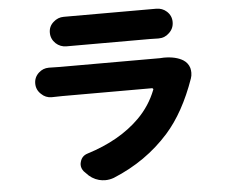

<svg xmlns="http://www.w3.org/2000/svg" viewBox="-56 -838 1111 949"><g transform="rotate(-5 500.0 -363.0)"><path d="M750 -529.3Q759.8 -530.3 769.5 -530.3Q829.1 -530.3 865.2 -507.8Q887.7 -493.2 895.5 -467.8Q898.4 -456.1 898.4 -444.3Q898.4 -429.7 893.6 -416Q835.9 -252 748 -153.3Q635.7 -27.3 471.7 40Q450.2 47.9 428.7 47.9Q413.1 47.9 397.5 43.9Q361.3 34.2 335 3.9L326.2 -4.9Q313.5 -20.5 313.5 -38.1Q313.5 -45.9 316.4 -54.7Q324.2 -82 352.5 -90.8Q515.6 -141.6 614.3 -240.2Q672.9 -298.8 703.1 -376Q705.1 -378.9 703.1 -381.8Q701.2 -384.8 697.3 -384.8H252Q230.5 -384.8 203.1 -383.8Q201.2 -383.8 200.2 -383.8Q169.9 -383.8 148.4 -405.3Q125 -426.8 125 -458Q125 -489.3 148.4 -510.7Q169.9 -530.3 198.2 -530.3Q200.2 -530.3 203.1 -530.3Q231.4 -529.3 252 -529.3H727.5Q739.3 -529.3 750 -529.3ZM296.9 -627.9Q295.9 -627.9 294.9 -627.9Q264.6 -627.9 242.2 -648.4Q218.8 -670.9 218.8 -702.1Q218.8 -733.4 242.2 -753.9Q264.6 -774.4 293.9 -774.4Q295.9 -774.4 296.9 -774.4Q314.5 -774.4 331.1 -774.4H710Q727.5 -774.4 750 -774.4Q752 -774.4 752.9 -774.4Q783.2 -774.4 804.7 -754.9Q828.1 -733.4 828.1 -702.1Q828.1 -669.9 804.7 -648.4Q783.2 -627 752 -627Q751 -627 750 -627Q726.6 -627.9 708 -627.9H331.1Q314.5 -627.9 296.9 -627.9Z"/></g></svg>

Font: Gen Jyuu GothicX Heavy
Style: Bold
Weight: 900
Designer: [Source Han Sans]
Ryoko NISHIZUKA  (kana & ideographs); Paul D. Hunt (Latin, Greek & Cyrillic); Wenlong ZHANG  (bopomofo
Version: Version 1.002.20150607